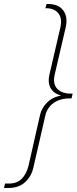

<svg xmlns="http://www.w3.org/2000/svg" viewBox="-91 -762 384 956"><path d="M-71 174 -66 152H-48Q-6 152 17.5 128Q41 104 51 63L109 -192Q116 -223 143 -251Q170 -279 214 -286Q176 -296 161 -323.5Q146 -351 155 -390L210 -627Q219 -670 200.5 -694.5Q182 -719 144 -721H135L141 -742H150Q200 -742 224 -710Q248 -678 236 -625L181 -389Q171 -343 195 -319Q219 -295 264 -296H271L265 -272H257Q207 -272 175.5 -249Q144 -226 135 -188L76 69Q66 116 34 145Q2 174 -49 174Z"/></svg>

Font: Work Sans ExtraLight
Style: Italic
Weight: 200
Italic angle: -13°
Designer: Wei Huang
Foundry: Wei Huang
Version: Version 2.012; ttfautohint (v1.8.3)